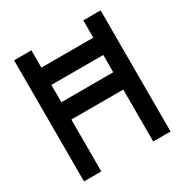

<svg xmlns="http://www.w3.org/2000/svg" viewBox="-162 -830 924 961"><g transform="rotate(-30 300.0 -350.0)"><path d="M450 0V-300H150V0H50V-700H150V-600H450V-700H550V0ZM150 -400H450V-500H150Z"/></g></svg>

Font: Matrix Sans
Style: Regular
Weight: 400
Designer: Brad Neil
Version: Version 1.100